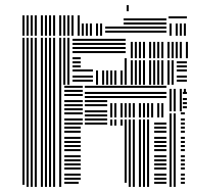

<svg xmlns="http://www.w3.org/2000/svg" viewBox="-20 -732 812 752"><path d="M76 -8H68V-400H76ZM92 0H84V-400H92ZM108 0H100V-400H108ZM124 0H116V-400H124ZM148 0H140V-400H148ZM164 0H156V-400H164ZM180 0H172V-400H180ZM196 0H188V-400H196ZM220 0H212V-400H220ZM288 -12H232V-20H288ZM296 -28H232V-36H296ZM296 -44H232V-52H296ZM296 -68H232V-76H296ZM296 -84H232V-92H296ZM296 -100H232V-108H296ZM296 -116H232V-124H296ZM296 -140H232V-148H296ZM296 -156H232V-164H296ZM296 -172H232V-180H296ZM296 -188H232V-196H296ZM296 -212H232V-220H296ZM296 -228H232V-236H296ZM304 -244H232V-252H304ZM304 -260H232V-268H304ZM304 -284H232V-292H304ZM304 -300H232V-308H304ZM304 -316H232V-324H304ZM304 -332H232V-340H304ZM304 -356H232V-364H304ZM304 -372H232V-380H304ZM304 -388H232V-396H304ZM400 -244H312V-252H400ZM400 -260H312V-268H400ZM400 -276H312V-284H400ZM400 -292H312V-300H400ZM400 -316H312V-324H400ZM400 -332H312V-340H400ZM400 -348H312V-356H400ZM400 -364H312V-372H400ZM400 -388H312V-396H400ZM420 -240H412V-264H420ZM436 -240H428V-264H436ZM460 -240H452V-264H460ZM476 -16H468V-264H476ZM492 0H484V-264H492ZM508 0H500V-264H508ZM532 0H524V-264H532ZM548 0H540V-264H548ZM564 0H556V-264H564ZM632 -12H584V-20H632ZM632 -28H584V-36H632ZM632 -44H584V-52H632ZM632 -68H584V-76H632ZM632 -84H584V-92H632ZM632 -100H584V-108H632ZM632 -116H584V-124H632ZM632 -140H584V-148H632ZM632 -156H584V-164H632ZM632 -172H584V-180H632ZM632 -188H584V-196H632ZM632 -212H584V-220H632ZM632 -228H584V-236H632ZM632 -244H584V-252H632ZM420 -272H412V-328H420ZM436 -272H428V-328H436ZM460 -272H452V-328H460ZM476 -272H468V-328H476ZM492 -272H484V-328H492ZM508 -272H500V-328H508ZM532 -272H524V-328H532ZM548 -272H540V-328H548ZM564 -272H556V-328H564ZM580 -272H572V-328H580ZM604 -272H596V-328H604ZM620 -272H612V-328H620ZM632 -348H400V-356H632ZM632 -364H400V-372H632ZM632 -388H400V-396H632ZM652 0H644V-288H652ZM668 0H660V-288H668ZM704 -12H688V-20H704ZM704 -28H688V-36H704ZM704 -44H688V-52H704ZM704 -68H688V-76H704ZM704 -84H688V-92H704ZM704 -100H688V-108H704ZM704 -116H688V-124H704ZM704 -140H688V-148H704ZM704 -156H688V-164H704ZM704 -172H688V-180H704ZM704 -188H688V-196H704ZM704 -212H688V-220H704ZM704 -228H688V-236H704ZM704 -244H688V-252H704ZM704 -260H688V-268H704ZM704 -284H688V-292H704ZM652 -296H644V-368H652ZM668 -296H660V-368H668ZM692 -296H684V-368H692ZM712 -308H696V-316H712ZM712 -324H696V-332H712ZM712 -340H696V-348H712ZM712 -364H696V-372H712ZM652 -368H644V-384H652ZM668 -368H660V-384H668ZM692 -368H684V-384H692ZM708 -368H700V-384H708ZM76 -400H68V-584H76ZM92 -400H84V-584H92ZM108 -400H100V-584H108ZM124 -400H116V-584H124ZM148 -400H140V-584H148ZM164 -400H156V-584H164ZM180 -400H172V-584H180ZM196 -400H188V-584H196ZM220 -400H212V-584H220ZM236 -400H228V-584H236ZM252 -400H244V-584H252ZM344 -412H264V-420H344ZM344 -428H264V-436H344ZM344 -452H264V-460H344ZM296 -468H264V-476H296ZM296 -484H264V-492H296ZM296 -500H264V-508H296ZM344 -524H264V-532H344ZM344 -540H264V-548H344ZM344 -556H264V-564H344ZM344 -572H264V-580H344ZM364 -400H356V-456H364ZM388 -400H380V-456H388ZM404 -400H396V-456H404ZM420 -400H412V-456H420ZM436 -400H428V-456H436ZM460 -400H452V-456H460ZM476 -400H468V-504H476ZM472 -524H344V-532H472ZM472 -540H344V-548H472ZM472 -556H344V-564H472ZM472 -572H344V-580H472ZM500 -400H492V-496H500ZM516 -400H508V-496H516ZM532 -400H524V-496H532ZM548 -400H540V-496H548ZM572 -400H564V-496H572ZM588 -400H580V-496H588ZM604 -400H596V-496H604ZM620 -400H612V-496H620ZM644 -400H636V-496H644ZM660 -400H652V-496H660ZM712 -412H672V-420H712ZM712 -428H672V-436H712ZM712 -452H672V-460H712ZM712 -468H672V-476H712ZM712 -484H672V-492H712ZM500 -504H492V-568H500ZM516 -504H508V-568H516ZM532 -504H524V-568H532ZM548 -504H540V-568H548ZM572 -504H564V-568H572ZM588 -504H580V-568H588ZM604 -504H596V-568H604ZM620 -504H612V-568H620ZM644 -504H636V-568H644ZM660 -504H652V-568H660ZM676 -504H668V-568H676ZM692 -504H684V-568H692ZM716 -504H708V-568H716ZM76 -592H68V-672H76ZM92 -592H84V-672H92ZM108 -592H100V-672H108ZM124 -592H116V-672H124ZM148 -592H140V-672H148ZM164 -592H156V-672H164ZM180 -592H172V-672H180ZM196 -592H188V-672H196ZM220 -592H212V-672H220ZM236 -592H228V-672H236ZM252 -592H244V-672H252ZM268 -592H260V-672H268ZM292 -592H284V-672H292ZM308 -592H300V-640H308ZM324 -592H316V-640H324ZM340 -592H332V-640H340ZM364 -592H356V-640H364ZM380 -592H372V-640H380ZM632 -604H392V-612H632ZM632 -620H392V-628H632ZM632 -636H464V-644H632ZM632 -652H464V-660H632ZM652 -592H644V-640H652ZM676 -592H668V-640H676ZM692 -592H684V-640H692ZM708 -592H700V-640H708ZM712 -660H640V-668H712ZM484 -688H476V-712H484Z"/></svg>

Font: Rubik Lines
Style: Regular
Weight: 400
Designer: Hubert and Fischer, NaN
Foundry: Hubert and Fischer, NaN
Version: Version 2.201